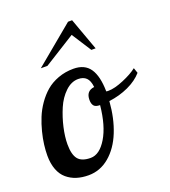

<svg xmlns="http://www.w3.org/2000/svg" viewBox="-134 -827 825 931"><g transform="rotate(-20 278.0 -361.0)"><path d="M270 -504.9Q328.1 -504.9 355 -465.3Q381.8 -425.8 382.8 -347.2Q385.7 -346.2 394 -346.2Q425.8 -346.2 472.9 -366Q520 -385.7 546.9 -407.2L556.2 -379.9Q528.3 -347.7 481.7 -326.2Q435.1 -304.7 380.9 -297.9Q374.5 -210.9 346.9 -142.6Q319.3 -74.2 271.7 -34.2Q224.1 5.9 164.1 5.9Q130.4 5.9 102.8 -2.9Q75.2 -11.7 53.5 -30Q31.7 -48.3 19.8 -79.3Q7.8 -110.4 7.8 -151.9Q7.8 -178.2 11.5 -207.8Q15.1 -237.3 23.9 -272Q32.7 -306.6 45.9 -339.1Q59.1 -371.6 80.3 -402.1Q101.6 -432.6 127.7 -455.1Q153.8 -477.5 190.7 -491.2Q227.5 -504.9 270 -504.9ZM202.1 -69.8Q248.5 -69.8 285.2 -130.9Q321.8 -191.9 332 -294.9Q309.1 -294.9 300.5 -305.4Q292 -315.9 292 -335.9Q292 -382.3 335 -387.2Q331.5 -420.9 316.4 -435.5Q301.3 -450.2 274.9 -450.2Q239.3 -450.2 208.3 -420.7Q177.2 -391.1 158.4 -347.2Q139.6 -303.2 128.9 -256.1Q118.2 -209 118.2 -169.9Q118.2 -117.2 137.2 -93.5Q156.2 -69.8 202.1 -69.8ZM405.8 -561H383.8L318.8 -662.1L157.2 -561H123L324.2 -728H345.2Z"/></g></svg>

Font: Lobster Two
Style: Italic
Weight: 400
Designer: Pablo Impallari
Foundry: Pablo Impallari. www.impallari.com
Version: Version 1.006